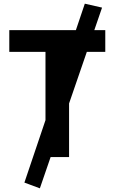

<svg xmlns="http://www.w3.org/2000/svg" viewBox="-20 -858 626 1049"><path d="M197.8 170.9 113.3 139.6 443.4 -837.9 537.6 -816.4ZM228.5 0V-693.4H357.4V0ZM30.8 -574.7V-693.4H555.2V-574.7Z"/></svg>

Font: Cascadia Code
Style: Regular
Weight: 400
Monospace: yes
Designer: Aaron Bell
Foundry: Saja Typeworks
Version: Version 2106.017